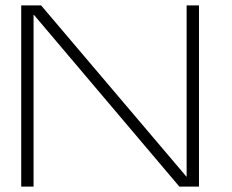

<svg xmlns="http://www.w3.org/2000/svg" viewBox="-20 -695 864 715"><path d="M59 0H105V-639.5H106.5L648 0H721V-675H675V-37.5H674L133 -675H59Z"/></svg>

Font: Anybody Expanded ExtraLight
Style: Regular
Weight: 250
Width: 7
Version: Version 1.113;gftools[0.9.25]